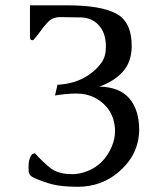

<svg xmlns="http://www.w3.org/2000/svg" viewBox="-20 -697 592 726"><path d="M207.5 -632.3Q179.2 -632.3 161.9 -614.3Q144.5 -596.2 121.1 -563.5Q107.4 -544.9 103.5 -544.9Q93.3 -544.9 93.3 -554.7V-676.8H236.3Q361.8 -676.8 420.4 -645Q478 -613.8 478 -522.9V-520Q477.1 -461.9 444.1 -425.5Q411.1 -389.2 355.5 -369.6Q432.1 -368.2 469.7 -324.2Q506.3 -280.3 506.3 -206.1V-204.1Q504.4 -110.4 426.8 -44.9Q361.8 9.3 273.9 9.3H272.5Q212.4 8.8 178.7 0.2Q145 -8.3 109.9 -23.9Q89.4 -32.7 88.4 -49.3Q87.9 -58.1 87.9 -65.4Q87.9 -80.6 90.3 -90.3Q94.7 -109.4 103 -114.3Q107.4 -117.2 110.4 -117.2Q112.8 -117.2 113.8 -115.7Q133.8 -92.8 166.5 -64.9Q196.8 -38.6 251 -38.6H258.8Q281.2 -39.1 310.1 -49.8Q373.5 -74.7 402.3 -142.1Q415 -171.9 415 -201.7Q415 -224.1 408.2 -246.6Q391.6 -299.3 338.4 -327.6Q308.1 -343.3 269 -343.3H264.6Q223.1 -342.3 188 -335.9L197.3 -376.5Q268.1 -379.9 318.8 -416Q346.7 -436 363.8 -460Q380.4 -483.4 380.4 -519.5V-521.5Q380.4 -569.8 356 -598.6Q329.6 -629.9 286.9 -631.1Q244.1 -632.3 207.5 -632.3Z"/></svg>

Font: Caudex
Style: Regular
Weight: 400
Version: Version 1.01